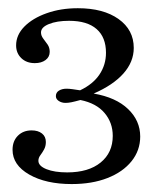

<svg xmlns="http://www.w3.org/2000/svg" viewBox="-20 -714 402 479"><path d="M158.9 -254.8Q94.4 -254.8 52.8 -278.6Q11.3 -302.4 11.3 -340.3Q11.3 -362.1 24.6 -375.4Q37.9 -388.7 58.9 -388.7Q75 -388.7 84.7 -381Q94.4 -373.4 94.4 -359.7Q94.4 -349.2 89.9 -341.1Q85.5 -333.1 80.6 -326.6Q75.8 -320.2 75.8 -312.9Q75.8 -300 96 -291.9Q116.1 -283.9 147.6 -283.9Q200.8 -283.9 231 -308.5Q261.3 -333.1 261.3 -375Q261.3 -408.1 240.7 -432.3Q220.2 -456.5 180.6 -464.5Q166.1 -460.5 158.1 -458.9Q150 -457.3 143.5 -457.3Q133.9 -457.3 126.6 -462.1Q119.4 -466.9 119.4 -474.2Q119.4 -483.1 127 -487.9Q134.7 -492.7 146 -492.7Q152.4 -492.7 160.9 -491.5Q169.4 -490.3 179.8 -488.7Q212.1 -504 228.2 -528.2Q244.4 -552.4 244.4 -582.3Q244.4 -621 221 -641.5Q197.6 -662.1 152.4 -662.1Q121.8 -662.1 102 -654Q82.3 -646 82.3 -633.1Q82.3 -625 87.9 -617.7Q93.5 -610.5 98.8 -602.8Q104 -595.2 104 -584.7Q104 -571.8 93.5 -564.1Q83.1 -556.5 66.9 -556.5Q46 -556.5 33.1 -569Q20.2 -581.5 20.2 -600.8Q20.2 -626.6 40.7 -647.6Q61.3 -668.5 96.4 -681Q131.5 -693.5 174.2 -693.5Q237.9 -693.5 275.8 -666.5Q313.7 -639.5 313.7 -594.4Q313.7 -559.7 287.9 -530.6Q262.1 -501.6 213.7 -480.6Q269.4 -471 299.6 -441.9Q329.8 -412.9 329.8 -373.4Q329.8 -338.7 308.1 -311.7Q286.3 -284.7 248 -269.8Q209.7 -254.8 158.9 -254.8Z"/></svg>

Font: Playfair 12pt Light
Style: Regular
Weight: 300
Designer: Claus Eggers Sørensen
Foundry: Claus Eggers Sørensen
Version: Version 2.000;gftools[0.9.28]